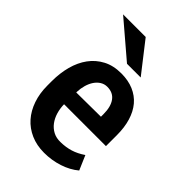

<svg xmlns="http://www.w3.org/2000/svg" viewBox="-227 -861 967 967"><g transform="rotate(45 257.0 -377.0)"><path d="M273.4 10.3Q220.7 10.3 178.5 -8.3Q136.2 -26.9 106.9 -60.1Q77.6 -93.3 61.8 -139.4Q45.9 -185.5 45.9 -240.7V-272.5Q45.9 -329.6 59.3 -379.6Q72.8 -429.7 100.1 -467Q127.4 -504.4 168.7 -526.1Q210 -547.9 266.1 -547.9Q315.9 -547.9 354.2 -531.5Q392.6 -515.1 418.2 -484.6Q443.8 -454.1 457 -410.4Q470.2 -366.7 470.2 -312V-233.9H200.7Q193.4 -233.9 186.3 -234.1Q179.2 -234.4 171.9 -233.9Q172.4 -204.6 180.4 -177.5Q188.5 -150.4 203.9 -129.9Q219.2 -109.4 241.9 -97.4Q264.6 -85.4 294.9 -86.4Q331.5 -86.9 363.5 -96.7Q395.5 -106.4 428.7 -128.9L461.9 -51.8Q426.3 -22 377 -5.9Q327.6 10.3 273.4 10.3ZM263.7 -450.2Q243.7 -450.2 227.3 -439.9Q210.9 -429.7 199.2 -412.4Q187.5 -395 180.9 -372.1Q174.3 -349.1 173.3 -323.7V-319.3L347.7 -320.8V-338.9Q347.7 -391.6 326.4 -420.9Q305.2 -450.2 263.7 -450.2ZM349.6 -602.1H252L62 -764.2H223.1Z"/></g></svg>

Font: Ufes Sans SemiBold
Style: Regular
Weight: 600
Designer: Ricardo Esteves & Filipe Motta
Foundry: ProDesignUfes - Ricardo Esteves, Filipe Motta (This is a derivative work, based on Roboto family, by Christian Robertson
Version: Version 2.0